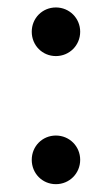

<svg xmlns="http://www.w3.org/2000/svg" viewBox="-20 -480 294 505"><path d="M127 -332.5C162.6 -332.5 190.9 -360.8 190.9 -396.5C190.9 -432.1 162.6 -460.4 127 -460.4C91.3 -460.4 63.5 -432.1 63.5 -396.5C63.5 -360.8 91.3 -332.5 127 -332.5ZM63.5 -59.6C63.5 -23.9 91.3 4.4 127 4.4C162.6 4.4 190.9 -23.9 190.9 -59.6C190.9 -95.2 162.6 -123.5 127 -123.5C91.3 -123.5 63.5 -95.2 63.5 -59.6Z"/></svg>

Font: Faust Sans
Style: Regular
Weight: 400
Designer: Andreas Faust
Version: Version 1.003;Glyphs 3.1.2 (3151)